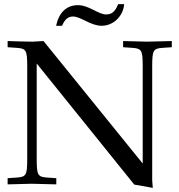

<svg xmlns="http://www.w3.org/2000/svg" viewBox="-20 -891 870 931"><path d="M137 -689C81 -690 72 -690 17 -692V-662L61 -659C107 -656 112 -647 112 -569V-120C112 -42 107 -33 61 -30L17 -27V3C116 0 116 0 133 0C148 0 148 0 253 3V-27L209 -30C163 -33 158 -42 158 -120V-583L631 4L721 20C721 13 718 -6 718 -17V-569C718 -647 723 -656 769 -659L813 -662V-692C708 -689 708 -689 693 -689C676 -689 676 -689 577 -692V-662L621 -659C667 -656 672 -647 672 -569V-98L191 -692ZM358 -866C303 -866 266 -831 252 -766H281C294 -797 310 -811 334 -811C372 -811 419 -766 473 -766C530 -766 578 -813 582 -871H553C538 -834 522 -821 494 -821C457 -821 411 -866 358 -866Z"/></svg>

Font: Asana Math
Style: Regular
Weight: 400
Version: Version 000.958